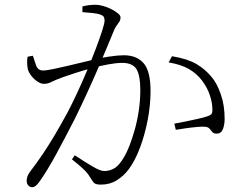

<svg xmlns="http://www.w3.org/2000/svg" viewBox="-20 -771 1040 806"><path d="M114 15Q107 15 99.5 8Q92 1 92 -12Q92 -21 95 -30Q98 -39 106 -50Q135 -88 159 -123.5Q183 -159 208 -201Q233 -243 263 -298Q282 -334 303.5 -380Q325 -426 345.5 -475Q366 -524 382.5 -567.5Q399 -611 409 -642.5Q419 -674 419 -684Q419 -692 416.5 -698.5Q414 -705 403 -709Q392 -714 367.5 -716.5Q343 -719 326 -720V-744Q337 -747 351 -749Q365 -751 381 -751Q395 -751 413 -746Q431 -741 447.5 -732.5Q464 -724 475 -715Q486 -706 486 -698Q486 -688 481.5 -680.5Q477 -673 471 -665.5Q465 -658 460 -647Q449 -621 432 -579.5Q415 -538 393 -487Q371 -436 346 -381.5Q321 -327 295 -274Q273 -231 253 -193Q233 -155 215 -122Q197 -89 180 -61Q163 -33 146 -9Q137 4 129.5 9.5Q122 15 114 15ZM403 4Q380 4 373 -5Q366 -14 356 -30Q352 -37 346 -44.5Q340 -52 325.5 -65.5Q311 -79 282 -102L294 -119Q335 -92 368 -72.5Q401 -53 417 -53Q440 -53 460 -64.5Q480 -76 501 -112Q512 -130 523.5 -159.5Q535 -189 545.5 -226Q556 -263 562.5 -306Q569 -349 569 -394Q569 -454 553 -480.5Q537 -507 493 -507Q468 -507 433 -500.5Q398 -494 361.5 -484Q325 -474 294.5 -464Q264 -454 247 -448Q211 -435 196 -427Q181 -419 164 -419Q152 -419 137.5 -428.5Q123 -438 112 -452Q101 -466 97 -480Q95 -488 94 -504Q93 -520 96 -533L118 -537Q124 -518 131.5 -496.5Q139 -475 161 -475Q174 -475 200.5 -480.5Q227 -486 259.5 -493.5Q292 -501 324.5 -509Q357 -517 383 -523Q403 -528 438.5 -533.5Q474 -539 500 -539Q554 -539 583 -505.5Q612 -472 612 -389Q612 -330 600 -267.5Q588 -205 567.5 -150.5Q547 -96 520 -60Q499 -32 470 -14Q441 4 403 4ZM890 -210Q877 -210 871.5 -216.5Q866 -223 860 -230.5Q854 -238 840 -239Q830 -240 807 -238Q784 -236 759.5 -232.5Q735 -229 718 -226L712 -252Q729 -255 756.5 -260.5Q784 -266 810.5 -272Q837 -278 851 -283Q867 -288 870 -296.5Q873 -305 871 -324Q870 -343 860.5 -372.5Q851 -402 828 -433Q806 -462 773.5 -481Q741 -500 688 -509L702 -535Q768 -524 805 -502Q842 -480 869 -447Q891 -421 907 -375Q923 -329 923 -272Q923 -247 915.5 -228.5Q908 -210 890 -210Z"/></svg>

Font: Noto Serif SC ExtraLight ExtraLight
Style: Regular
Weight: 250
Version: Version 2.002-H1;hotconv 1.1.0;makeotfexe 2.6.0